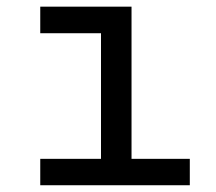

<svg xmlns="http://www.w3.org/2000/svg" viewBox="-20 -548 640 568"><path d="M99.1 -528.3V-449.7H278.8V-78.1H99.1V0H541.5V-78.1H369.1V-528.3Z"/></svg>

Font: RobotoMono Nerd Font
Style: Regular
Weight: 400
Monospace: yes
Designer: Google
Version: Version 3.000;Nerd Fonts 3.2.1